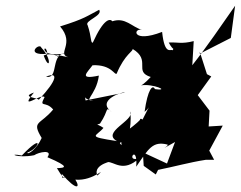

<svg xmlns="http://www.w3.org/2000/svg" viewBox="-20 -607 838 668"><path d="M278 -256C274 -286 270 -251 315 -260C259 -250 315 -272 324 -344C250 -328 285 -356 302 -380C369 -383 379 -343 386 -351C414 -419 446 -430 441 -437C508 -397 443 -358 505 -339C549 -392 492 -319 471 -310C510 -317 576 -289 519 -297C511 -314 494 -297 483 -218C502 -232 507 -255 476 -191C454 -208 479 -140 471 -194C434 -153 396 -149 403 -102C378 -125 442 -83 434 -219C449 -188 331 -147 387 -116C279 -133 314 -131 340 -162C291 -196 276 -156 328 -177C361 -226 344 -238 369 -217C311 -259 412 -290 414 -285L255 -253ZM522 0 530 -16C586 -27 638 -42 696 -51H725L708 -83L755 -170L706 -167L709 -222L668 -276L715 -341L700 -349L675 -427V-420L783 -475L798 -587C749 -517 701 -446 649 -380L654 -464C611 -453 597 -461 567 -459C600 -397 600 -480 581 -432C574 -438 553 -412 544 -496C438 -455 443 -511 474 -503C439 -513 416 -548 371 -533C363 -543 341 -543 303 -459C295 -455 299 -478 285 -519C272 -535 339 -552 325 -573C284 -552 276 -542 189 -515C242 -454 177 -421 217 -408C178 -416 158 -422 200 -398C206 -394 172 -430 132 -414C152 -358 163 -400 124 -441C118 -461 63 -412 145 -420C138 -470 104 -399 215 -423C151 -425 188 -330 140 -340C184 -359 180 -329 115 -260C107 -268 53 -269 98 -285C43 -217 124 -284 135 -269C115 -230 138 -258 165 -226C119 -171 89 -187 125 -127C108 -88 76 -67 75 -76C118 -91 134 -148 56 -66C3 -76 40 -55 99 -67C115 -78 165 -88 145 -60C227 -25 205 -23 178 -22C216 41 196 -2 243 -23C212 -13 196 36 195 -2C249 60 260 45 242 18C307 24 355 -34 319 4C299 -38 388 -49 354 -43C376 -46 408 -4 465 -57C413 -38 460 -113 454 -27C497 -90 511 -117 563 -104C569 -99 520 -75 589 -113L561 -38L477 -77L480 -30Z"/></svg>

Font: Hussar Lance
Style: ExBdObl
Weight: 700
Foundry: Cannot Into Space Fonts, PlusOne Fonts
Version: Version 2.270